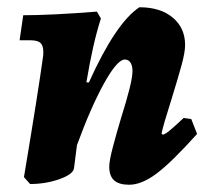

<svg xmlns="http://www.w3.org/2000/svg" viewBox="-20 -499 570 529"><path d="M523 -130Q452 -51 411 -20.5Q370 10 336 10Q308 10 294.5 -2Q281 -14 281 -40Q281 -56 291 -94Q301 -132 313 -172Q329 -223 337 -255Q345 -287 345 -303Q345 -318 339.5 -326.5Q334 -335 324 -335Q303 -335 266.5 -269Q230 -203 192 -99L184 -36Q182 -19 144 -5.5Q106 8 63 8L46 -11Q85 -244 99 -346Q101 -369 93.5 -378.5Q86 -388 65 -388H34L44 -457Q120 -457 247 -467L258 -448Q236 -380 218 -272H225Q299 -436 364 -479Q422 -479 456 -450.5Q490 -422 490 -375Q490 -355 480 -318.5Q470 -282 452 -224Q430 -155 425 -131L428 -128Q433 -128 444 -136.5Q455 -145 486 -174L507 -171Z"/></svg>

Font: Alegreya ExtraBold
Style: Italic
Weight: 800
Italic angle: -7°
Designer: Juan Pablo del Peral
Foundry: Huerta Tipografica
Version: Version 2.007; ttfautohint (v1.6)